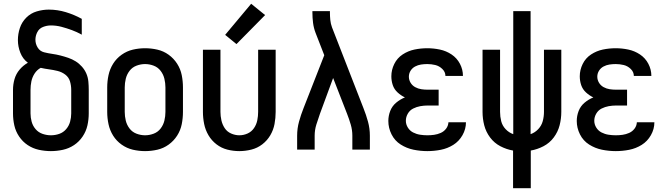

<svg xmlns="http://www.w3.org/2000/svg" viewBox="-20 -794 3540 1019"><path d="M250 8Q282 8 314 1Q346 -6 373 -24Q400 -42 418.5 -69.5Q437 -97 444 -128.5Q451 -160 451 -192V-317Q451 -339 449 -361Q447 -383 438.5 -403Q430 -423 415 -440Q400 -457 381.5 -468.5Q363 -480 342.5 -487Q322 -494 300.5 -499.5Q279 -505 257.5 -508Q236 -511 214 -516.5Q192 -522 180 -541.5Q168 -561 168 -583Q168 -604 178 -623.5Q188 -643 208.5 -651Q229 -659 250 -659Q279 -659 307 -651.5Q335 -644 362 -634Q389 -624 414 -610V-694Q374 -716 329.5 -729.5Q285 -743 239 -743Q207 -743 175 -733.5Q143 -724 119.5 -700.5Q96 -677 85.5 -645.5Q75 -614 75 -581Q75 -547 88 -514Q101 -481 128 -461Q103 -447 84 -424.5Q65 -402 57 -374Q49 -346 49 -317V-192Q49 -160 56 -128.5Q63 -97 81.5 -69.5Q100 -42 127 -24Q154 -6 186 1Q218 8 250 8ZM250 -76Q228 -76 206 -83.5Q184 -91 169 -108.5Q154 -126 148 -148Q142 -170 142 -192V-317Q142 -340 146.5 -362Q151 -384 163.5 -403.5Q176 -423 196 -434Q218 -429 240.5 -426Q263 -423 285.5 -417.5Q308 -412 326.5 -398Q345 -384 351.5 -362Q358 -340 358 -317V-192Q358 -170 352 -148Q346 -126 331 -108.5Q316 -91 294.5 -83.5Q273 -76 250 -76Z M750 8Q783 8 815.5 0.5Q848 -7 875 -26.5Q902 -46 920 -74Q938 -102 944.5 -134.5Q951 -167 951 -200V-330Q951 -363 944.5 -395.5Q938 -428 920 -456Q902 -484 875 -503.5Q848 -523 815.5 -530.5Q783 -538 750 -538Q717 -538 685 -530.5Q653 -523 625.5 -503.5Q598 -484 580.5 -456Q563 -428 556 -395.5Q549 -363 549 -330V-200Q549 -167 556 -134.5Q563 -102 580.5 -74Q598 -46 625.5 -26.5Q653 -7 685 0.5Q717 8 750 8ZM750 -76Q727 -76 704.5 -84.5Q682 -93 667.5 -112Q653 -131 647.5 -154Q642 -177 642 -200V-330Q642 -353 647.5 -376Q653 -399 667.5 -418Q682 -437 704.5 -445.5Q727 -454 750 -454Q773 -454 795.5 -445.5Q818 -437 832.5 -418Q847 -399 852.5 -376Q858 -353 858 -330V-200Q858 -177 852.5 -154Q847 -131 832.5 -112Q818 -93 795.5 -84.5Q773 -76 750 -76Z M1235 -560 1387 -714 1313 -774 1175 -609ZM1250 8Q1282 8 1314 0Q1346 -8 1372 -28Q1398 -48 1414.5 -76Q1431 -104 1437 -136Q1443 -168 1443 -200V-530H1350V-200Q1350 -178 1345.5 -155.5Q1341 -133 1328 -114Q1315 -95 1294 -85.5Q1273 -76 1250 -76Q1228 -76 1206.5 -85.5Q1185 -95 1172.5 -114Q1160 -133 1155 -155.5Q1150 -178 1150 -200V-530H1057V-200Q1057 -168 1063.5 -136Q1070 -104 1086.5 -76Q1103 -48 1129 -28Q1155 -8 1186.5 0Q1218 8 1250 8Z M1557 0H1650V-74Q1650 -104 1659 -133Q1668 -162 1678 -190L1748 -380L1822 -190Q1833 -162 1841.5 -133Q1850 -104 1850 -74V0H1943V-74Q1943 -112 1933 -148.5Q1923 -185 1909 -220L1742 -649Q1735 -668 1733 -688Q1731 -708 1731 -728V-735H1638V-728Q1638 -700 1641.5 -672.5Q1645 -645 1655 -619L1701 -501L1591 -220Q1577 -185 1567 -148.5Q1557 -112 1557 -74Z M2248 8Q2284 8 2319.5 1Q2355 -6 2385.5 -25Q2416 -44 2434.5 -76.5Q2453 -109 2453 -145H2360Q2359 -126 2347.5 -111Q2336 -96 2319 -88.5Q2302 -81 2284 -78.5Q2266 -76 2248 -76Q2229 -76 2209.5 -79Q2190 -82 2172.5 -91Q2155 -100 2144.5 -117Q2134 -134 2134 -153Q2134 -173 2144.5 -191Q2155 -209 2173 -218Q2191 -227 2210.5 -230.5Q2230 -234 2250 -234H2308V-318H2250Q2233 -318 2216 -320.5Q2199 -323 2183.5 -331.5Q2168 -340 2159 -355Q2150 -370 2150 -387Q2150 -387 2150 -387Q2150 -387 2150 -387Q2150 -404 2159 -418.5Q2168 -433 2183 -441Q2198 -449 2214.5 -451.5Q2231 -454 2248 -454Q2269 -454 2290 -449Q2311 -444 2327.5 -428Q2344 -412 2344 -391H2437Q2437 -425 2421 -455.5Q2405 -486 2376.5 -505Q2348 -524 2314.5 -531Q2281 -538 2248 -538Q2213 -538 2179.5 -531Q2146 -524 2117 -505Q2088 -486 2072.5 -454.5Q2057 -423 2057 -389Q2057 -365 2064.5 -342.5Q2072 -320 2090 -303.5Q2108 -287 2129 -277Q2104 -267 2082.5 -249Q2061 -231 2051 -205Q2041 -179 2041 -152Q2041 -115 2058 -81Q2075 -47 2106.5 -27Q2138 -7 2174.5 0.5Q2211 8 2248 8Z M2703 205H2797V5Q2832 -1 2864.5 -18Q2897 -35 2919 -64.5Q2941 -94 2950 -129Q2959 -164 2959 -200V-530H2867V-200Q2867 -175 2860.5 -151Q2854 -127 2836.5 -108.5Q2819 -90 2796 -82V-735H2704V-82Q2681 -90 2663.5 -108.5Q2646 -127 2640 -151Q2634 -175 2634 -200V-530H2541V-200Q2541 -164 2550 -129Q2559 -94 2581 -64.5Q2603 -35 2635.5 -18Q2668 -1 2703 5Z M3248 8Q3284 8 3319.5 1Q3355 -6 3385.5 -25Q3416 -44 3434.5 -76.5Q3453 -109 3453 -145H3360Q3359 -126 3347.5 -111Q3336 -96 3319 -88.5Q3302 -81 3284 -78.5Q3266 -76 3248 -76Q3229 -76 3209.5 -79Q3190 -82 3172.5 -91Q3155 -100 3144.5 -117Q3134 -134 3134 -153Q3134 -173 3144.5 -191Q3155 -209 3173 -218Q3191 -227 3210.5 -230.5Q3230 -234 3250 -234H3308V-318H3250Q3233 -318 3216 -320.5Q3199 -323 3183.5 -331.5Q3168 -340 3159 -355Q3150 -370 3150 -387Q3150 -387 3150 -387Q3150 -387 3150 -387Q3150 -404 3159 -418.5Q3168 -433 3183 -441Q3198 -449 3214.5 -451.5Q3231 -454 3248 -454Q3269 -454 3290 -449Q3311 -444 3327.5 -428Q3344 -412 3344 -391H3437Q3437 -425 3421 -455.5Q3405 -486 3376.5 -505Q3348 -524 3314.5 -531Q3281 -538 3248 -538Q3213 -538 3179.5 -531Q3146 -524 3117 -505Q3088 -486 3072.5 -454.5Q3057 -423 3057 -389Q3057 -365 3064.5 -342.5Q3072 -320 3090 -303.5Q3108 -287 3129 -277Q3104 -267 3082.5 -249Q3061 -231 3051 -205Q3041 -179 3041 -152Q3041 -115 3058 -81Q3075 -47 3106.5 -27Q3138 -7 3174.5 0.5Q3211 8 3248 8Z"/></svg>

Font: Iosevka SS08 Medium
Style: Regular
Weight: 500
Monospace: yes
Designer: Belleve Invis
Foundry: Belleve Invis
Version: Version 3.4.3; ttfautohint (v1.8.3)